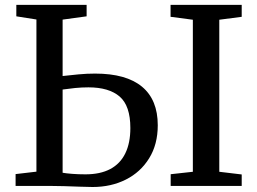

<svg xmlns="http://www.w3.org/2000/svg" viewBox="-20 -763 1056 788"><path d="M360 4.5Q339.5 4.5 308 3.2Q276.5 2 243.2 1Q210 0 182.5 0H44V-48.5L129.5 -58.5V-683L47 -696V-743H335.5V-696L237 -682.5V-451Q268.5 -454.5 302.5 -457.8Q336.5 -461 370 -461Q498 -461 562.8 -407.2Q627.5 -353.5 627.5 -249Q627.5 -170.5 592.2 -113.5Q557 -56.5 496.5 -26Q436 4.5 360 4.5ZM331 -47.5Q391.5 -47.5 432.5 -69.2Q473.5 -91 494.2 -133.5Q515 -176 515 -237.5Q515 -329 471 -366.8Q427 -404.5 343 -404.5Q315 -404.5 288.2 -401.8Q261.5 -399 237 -395.5V-54Q251 -51.5 275.8 -49.5Q300.5 -47.5 331 -47.5ZM771.5 -58V-682L680 -694V-743H972V-694L880 -682V-58L972 -47V0H680.5V-48Z"/></svg>

Font: Merriweather 24pt
Style: Regular
Weight: 400
Designer: Eben Sorkin
Foundry: Eben Sorkin
Version: Version 2.100